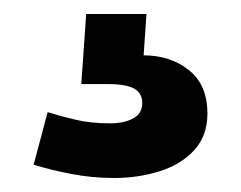

<svg xmlns="http://www.w3.org/2000/svg" viewBox="-20 -40 344 274"><path d="M28 195 48 120Q67 126 88.5 131Q110 136 137 136Q157 136 170 129Q183 122 183 107Q183 93 171.5 86.5Q160 80 134 80H96L103 -20H189L185 39Q223 39 249.5 60Q276 81 276 122Q276 154 257 174.5Q238 195 207.5 204.5Q177 214 143 214Q111 214 80.5 208Q50 202 28 195Z"/></svg>

Font: Space Grotesk Frontify
Style: Bold
Weight: 700
Designer: Florian Karsten
Version: Version 2.000